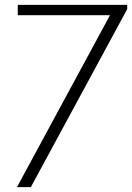

<svg xmlns="http://www.w3.org/2000/svg" viewBox="-20 -770 543 790"><path d="M106.9 0H49.8L432.6 -707.5H53.2V-750H503.4V-732.4Z"/></svg>

Font: Spartan MB Light
Style: Regular
Weight: 300
Designer: Matt Bailey, Mirko Velimirovic
Foundry: Matt Bailey
Version: Version 1.005